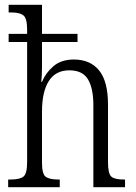

<svg xmlns="http://www.w3.org/2000/svg" viewBox="-20 -780 565 800"><path d="M14 0V-32H24Q62 -32 77.5 -44Q93 -56 93 -105V-605H16V-639H93V-656Q93 -704 77.5 -716Q62 -728 29 -728H16V-760H155V-639H303V-605H155V-499Q155 -482 154 -464Q153 -446 152 -439H155Q170 -476 202.5 -504Q235 -532 288 -532Q356 -532 393 -486.5Q430 -441 430 -344V-105Q430 -56 444 -44Q458 -32 495 -32H501V0H369V-342Q369 -412 346.5 -449.5Q324 -487 269 -487Q212 -487 183.5 -442.5Q155 -398 155 -315V-102Q155 -54 171 -43Q187 -32 223 -32H229V0Z"/></svg>

Font: Noto Serif Bengali Condensed Light
Style: Regular
Weight: 300
Width: 3
Designer: Juan Bruce, Universal Thirst, Indian Type Foundry and the Monotype Design Team.
Foundry: Monotype Imaging Inc.
Version: Version 2.003; ttfautohint (v1.8.4.7-5d5b)